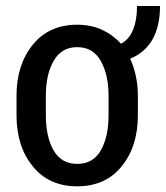

<svg xmlns="http://www.w3.org/2000/svg" viewBox="-20 -622 563 652"><path d="M36.1 -296.9Q36.1 -402.3 91.8 -470.7Q146.5 -538.1 242.2 -538.1Q288.1 -538.1 325.2 -521.5Q363.3 -503.9 390.6 -473.6Q418 -487.3 431.6 -520.5Q445.3 -553.7 445.3 -601.6Q471.7 -601.6 523.4 -601.6Q523.4 -534.2 498 -488.3Q471.7 -442.4 421.9 -422.9Q434.6 -395.5 441.4 -363.3Q448.2 -332 448.2 -296.9Q448.2 -274.4 448.2 -230.5Q448.2 -124 392.6 -56.6Q337.9 10.7 242.2 10.7Q146.5 10.7 91.8 -56.6Q36.1 -124 36.1 -230.5Q36.1 -235.4 36.1 -247.1Q36.1 -250 36.1 -255.9Q36.1 -269.5 36.1 -296.9ZM135.7 -230.5Q135.7 -157.2 162.1 -111.3Q188.5 -65.4 242.2 -65.4Q295.9 -65.4 322.3 -111.3Q348.6 -157.2 348.6 -230.5Q348.6 -252.9 348.6 -296.9Q348.6 -368.2 322.3 -415Q295.9 -461.9 242.2 -461.9Q188.5 -461.9 162.1 -415Q135.7 -369.1 135.7 -296.9Q135.7 -274.4 135.7 -230.5Z"/></svg>

Font: Noto Sans Hebrew DECATHLON 
Style: Regular
Weight: 400
Designer: Monotype Design team
Version: Version 1.03 uh